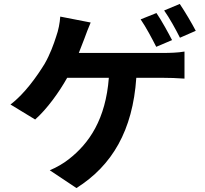

<svg xmlns="http://www.w3.org/2000/svg" viewBox="-20 -874 1040 972"><path d="M772 -808 692 -776C719 -737 750 -678 771 -637L851 -671C832 -708 797 -772 772 -808ZM890 -854 811 -821C838 -783 870 -725 891 -683L971 -718C953 -753 916 -816 890 -854ZM439 -760 285 -790C283 -759 276 -721 264 -688C252 -650 233 -598 206 -551C168 -489 104 -398 33 -345L158 -269C218 -322 279 -407 320 -480H531C515 -271 432 -148 327 -67C303 -48 268 -27 232 -12L367 78C548 -36 652 -214 670 -480H810C833 -480 877 -479 914 -476V-613C881 -607 836 -606 810 -606H379L407 -678C415 -700 428 -735 439 -760Z"/></svg>

Font: Noto Sans Mono CJK HK
Style: Bold
Weight: 700
Designer: Ryoko NISHIZUKA 西塚涼子 (kana, bopomofo & ideographs); Paul D. Hunt (Latin, Greek & Cyrillic); Sandoll Communications 산돌커뮤니
Foundry: Adobe
Version: Version 2.004;hotconv 1.0.118;makeotfexe 2.5.65603